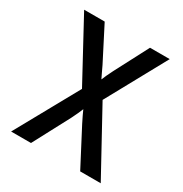

<svg xmlns="http://www.w3.org/2000/svg" viewBox="-170 -858 939 987"><g transform="rotate(30 300.0 -365.0)"><path d="M34 0 240 -372 46 -730H168L270 -531Q279 -512 288 -493Q297 -474 302 -464Q306 -474 314.5 -493Q323 -512 333 -531L437 -730H554L360 -376L566 0H444L331 -216Q321 -235 312 -254.5Q303 -274 298 -285Q294 -274 285 -254.5Q276 -235 267 -217L152 0Z"/></g></svg>

Font: JetBrains Mono SemiBold
Style: Regular
Weight: 472
Monospace: yes
Designer: Philipp Nurullin, Konstantin Bulenkov
Foundry: JetBrains
Version: Version 2.305; ttfautohint (v1.8.4.7-5d5b)